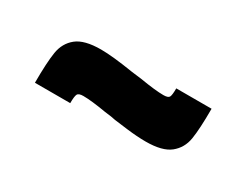

<svg xmlns="http://www.w3.org/2000/svg" viewBox="-31 -499 503 391"><g transform="rotate(30 220.0 -304.0)"><path d="M134 -363Q161 -363 211 -355L235 -352Q271 -346 290 -346Q301 -346 303.5 -350.5Q306 -355 306 -371H389Q389 -323 385 -299Q381 -275 363 -260.5Q345 -246 306 -246Q286 -246 261.5 -249Q237 -252 230 -253Q222 -255 204 -257Q169 -263 150 -263Q139 -263 136.5 -258Q134 -253 134 -237H51Q51 -285 55 -309.5Q59 -334 77 -348.5Q95 -363 134 -363Z"/></g></svg>

Font: Saira Ultra Condensed Black
Style: Regular
Weight: 900
Width: 1
Designer: Hector Gatti with collaboration of the Omnibus-Type team
Foundry: Omnibus-Type
Version: Version 1.001; ttfautohint (v1.8)